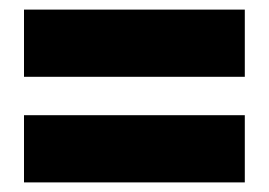

<svg xmlns="http://www.w3.org/2000/svg" viewBox="-20 -529 560 400"><path d="M30 -509H490V-369H30ZM30 -289H490V-149H30Z"/></svg>

Font: TypoPRO Montserrat Alternates
Style: Regular
Weight: 900
Designer: Julieta Ulanovsky
Foundry: Julieta Ulanovsky
Version: Version 6.001